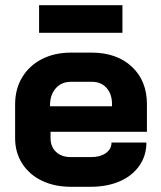

<svg xmlns="http://www.w3.org/2000/svg" viewBox="-20 -709 618 737"><path d="M38 -179V-308Q38 -367 65 -412Q92 -457 140.5 -482Q189 -507 252 -507H332Q428 -507 486 -453Q544 -399 544 -309V-203H174V-179Q174 -146 195 -126Q216 -106 252 -106H330Q365 -106 386.5 -121.5Q408 -137 408 -162H542Q542 -112 515 -73Q488 -34 439.5 -13Q391 8 328 8H252Q189 8 140.5 -15.5Q92 -39 65 -81.5Q38 -124 38 -179ZM410 -301V-309Q410 -348 389 -371.5Q368 -395 333 -395H252Q216 -395 194 -370Q172 -345 172 -304V-301ZM130 -689H450V-583H130Z"/></svg>

Font: Stavian Bold
Style: Bold
Weight: 700
Version: Version 1.000; ttfautohint (v1.6)